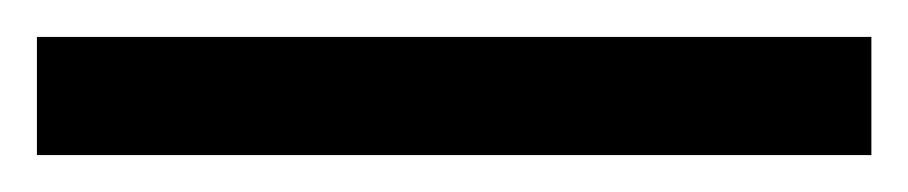

<svg xmlns="http://www.w3.org/2000/svg" viewBox="-22 70 492 104"><path d="M-2 90V154H450V90Z"/></svg>

Font: OpenSansMMV
Style: Regular
Weight: 400
Designer: Steve Matteson
Foundry: Ascender Corporation
Version: Version 4.000